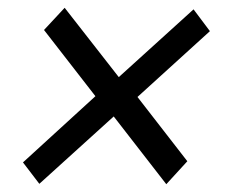

<svg xmlns="http://www.w3.org/2000/svg" viewBox="-20 -546 589 493"><path d="M81 -74 39 -129 225 -299 93 -469 146 -526 285 -348 477 -522 519 -466 333 -297 461 -132 407 -73 272 -247Z"/></svg>

Font: Georama ExtraExtended
Style: Italic
Weight: 400
Width: 8
Italic angle: -9°
Designer: Jean-Baptiste Levee
Foundry: Production Type
Version: Version 1.000